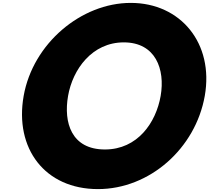

<svg xmlns="http://www.w3.org/2000/svg" viewBox="-20 -1281 1442 1323"><path d="M143 -620C79 -258 289 22 655 22C1011 22 1327 -258 1391 -620C1455 -982 1225 -1261 881 -1261C540 -1261 207 -982 143 -620ZM449 -620C481 -804 615 -989 833 -989C1052 -989 1119 -804 1087 -620C1055 -436 928 -251 703 -251C472 -251 417 -436 449 -620Z"/></svg>

Font: Hussar Dziwak
Style: Kur
Weight: 400
Version: Version 1.022